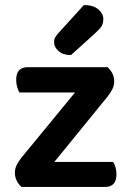

<svg xmlns="http://www.w3.org/2000/svg" viewBox="-20 -740 515 760"><path d="M65 0Q53 -11 46 -25Q39 -39 39 -56Q39 -73 46.5 -87.5Q54 -102 65 -116L277 -374H57Q52 -382 48 -395.5Q44 -409 44 -424Q44 -450 56 -462Q68 -474 88 -474H406Q418 -463 425 -449Q432 -435 432 -417Q432 -401 424.5 -386.5Q417 -372 406 -358L195 -99H428Q433 -91 437 -78Q441 -65 441 -50Q441 -24 429 -12Q417 0 397 0ZM312 -720Q349 -720 369 -703Q389 -686 389 -665Q389 -646 381 -634.5Q373 -623 354 -606L261 -522Q229 -522 211.5 -538Q194 -554 194 -573Q194 -584 198.5 -592Q203 -600 213 -611Z"/></svg>

Font: Baloo Bhaina 2 SemiBold
Style: Regular
Weight: 600
Designer: Yesha Goshar, Manish Minz, Shuchita Grover and Ek Type
Foundry: Ek Type
Version: Version 1.640;hotconv 1.0.111;makeotfexe 2.5.65597; ttfautoh